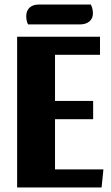

<svg xmlns="http://www.w3.org/2000/svg" viewBox="-20 -821 487 841"><path d="M221 -379H388V-299H221V-79H433L425 0H55V-660H418V-581H221ZM387 -762Q387 -740 371.5 -727Q356 -714 329 -714H103Q95 -728 95 -751Q95 -774 109.5 -787.5Q124 -801 149 -801H378Q387 -783 387 -762Z"/></svg>

Font: Sansita
Style: Bold
Weight: 700
Designer: Pablo Cosgaya
Foundry: Omnibus-Type
Version: Version 1.006